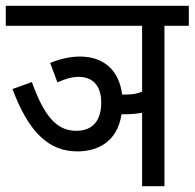

<svg xmlns="http://www.w3.org/2000/svg" viewBox="-20 -642 671 662"><path d="M153 -425 178 -358C203 -369 226 -377 251 -377C298 -377 329 -349 329 -288C329 -228 301 -191 243 -191C175 -191 132 -242 90 -359L23 -335C81 -180 152 -120 247 -120C312 -120 384 -149 399 -248C403 -248 406 -248 410 -248C431 -248 451 -250 470 -253V0H547V-553H631V-622H0V-553H470V-326C454 -319 436 -316 415 -316C410 -316 405 -316 401 -316C391 -400 337 -447 256 -447C222 -447 187 -439 153 -425Z"/></svg>

Font: Noto Sans Condensed
Style: Italic
Weight: 400
Width: 3
Italic angle: -12°
Designer: Monotype Design Team
Foundry: Monotype Imaging Inc.
Version: Version 2.013